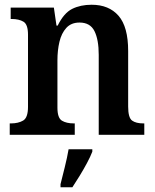

<svg xmlns="http://www.w3.org/2000/svg" viewBox="-20 -568 653 809"><path d="M21 0V-48H26Q57 -48 77.5 -60Q98 -72 98 -118V-422Q98 -465 79 -476.5Q60 -488 29 -488H25V-536H207L218 -460H223Q249 -513 284 -530.5Q319 -548 366 -548Q439 -548 479.5 -501.5Q520 -455 520 -353V-119Q520 -72 536.5 -60Q553 -48 584 -48H588V0H396V-337Q396 -401 378 -437Q360 -473 315 -473Q280 -473 259.5 -450.5Q239 -428 230.5 -392Q222 -356 222 -314V-114Q222 -71 241 -59.5Q260 -48 291 -48H295V0ZM235 208Q243 176 253 136Q263 96 269 61H369V71Q361 92 346.5 119Q332 146 315.5 173Q299 200 285 221H235Z"/></svg>

Font: Noto Serif SemiCondensed SemiBold
Style: Regular
Weight: 600
Width: 4
Designer: Monotype Design Team
Foundry: Monotype Imaging Inc.
Version: Version 2.013; ttfautohint (v1.8.4.7-5d5b)